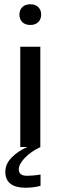

<svg xmlns="http://www.w3.org/2000/svg" viewBox="-20 -689 284 900"><path d="M75 0V-470H169V0ZM122 -572Q98 -572 84.5 -585.5Q71 -599 71 -621Q71 -642 84.5 -655.5Q98 -669 122 -669Q146 -669 159.5 -655.5Q173 -642 173 -621Q173 -599 159.5 -585.5Q146 -572 122 -572ZM101 191Q5 191 5 116Q5 80 34 50Q63 20 108 0H170Q125 21 96.5 51Q68 81 68 105Q68 135 107 135Q119 135 136.5 133.5Q154 132 170 129V182Q152 187 133.5 189Q115 191 101 191Z"/></svg>

Font: Gantari Medium
Style: Regular
Weight: 500
Designer: Anugrah Pasau
Foundry: Lafontype
Version: Version 1.000; ttfautohint (v1.8.4.7-5d5b)